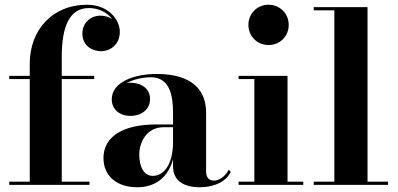

<svg xmlns="http://www.w3.org/2000/svg" viewBox="-20 -780 1680 810"><path d="M19 -13.5V0H357.5V-13.5H240.5V-446.5H377.5V-460H240.5V-540C240.5 -667 272.5 -746 355 -746C396 -746 432 -727.5 453 -700C438.5 -709 420.5 -714 403 -714C365.5 -714 327.5 -686 327.5 -638.5C327.5 -586 370.5 -564 405.5 -564C446 -564 485.5 -592.5 485.5 -646C485.5 -698 436 -760 347.5 -760C200 -760 105.5 -652.5 105.5 -511.5V-460H19V-446.5H105.5V-13.5Z M639 -255C497 -255 416.5 -202.5 416.5 -113.5C416.5 -37.5 472.5 10 559 10C637.5 10 690 -34 710 -108V-78.5C710 -15 758.5 10 823 10C884.5 10 934 -14 953.5 -55L945 -64C929.5 -32.5 900.5 -18 883 -18C857.5 -18 849.5 -35.5 849.5 -58V-304.5C849.5 -398 793 -468 640.5 -468C549.5 -468 451.5 -435.5 451.5 -361C451.5 -317.5 485.5 -291 531 -291C573.5 -291 613 -315.5 613 -363C613 -407 574.5 -431 531 -431C525.5 -431 520 -430.5 514.5 -429.5C545 -446.5 585 -454 616.5 -454C696.5 -454 710 -376.5 710 -304.5V-255ZM625 -38C584.5 -38 567.5 -80.5 567.5 -128C567.5 -177.5 596.5 -243.5 672 -243.5H710V-181.5C710 -82.5 668.5 -38 625 -38Z M1028 -675C1028 -627 1065 -590 1113 -590C1161 -590 1198 -627 1198 -675C1198 -723 1161 -760 1113 -760C1065 -760 1028 -723 1028 -675ZM986.5 -13.5V0H1259.5V-13.5H1193V-460H986.5V-446.5H1053V-13.5Z M1303.5 -13.5V0H1617V-13.5H1530.5V-750H1303.5V-736.5H1390.5V-13.5Z"/></svg>

Font: Bodoni* 16pt
Style: Bold
Weight: 700
Version: Version 2.3